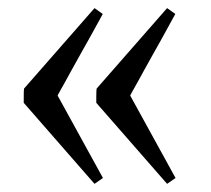

<svg xmlns="http://www.w3.org/2000/svg" viewBox="-20 -466 525 478"><path d="M39.1 -210V-227.1Q39.1 -233.9 39.3 -239.3Q39.6 -244.6 40 -245.6L215.3 -445.8L235.8 -431.2L231 -422.4Q226.1 -413.6 218.3 -399.2Q210.4 -384.8 200.2 -366.5Q189.9 -348.1 179.2 -329.1Q168.5 -310.1 158.4 -291.7Q148.4 -273.4 140.6 -259.3Q132.8 -245.1 127.9 -236.6Q123 -228 123.5 -228L236.3 -22.9L215.3 -8.3ZM219.7 -210V-227.1Q219.7 -233.9 220 -239.3Q220.2 -244.6 220.7 -245.6L396 -445.8L416.5 -431.2L411.6 -422.4Q406.7 -413.6 398.9 -399.2Q391.1 -384.8 380.9 -366.5Q370.6 -348.1 359.9 -329.1Q349.1 -310.1 339.1 -291.7Q329.1 -273.4 321.3 -259.3Q313.5 -245.1 308.6 -236.6Q303.7 -228 304.2 -228L417 -22.9L396 -8.3Z"/></svg>

Font: Gentium Kaktovik
Style: Regular
Weight: 400
Designer: J. Victor Gaultney and Annie Olsen
Foundry: SIL International
Version: Version 1.102; 2013; Maintenance release